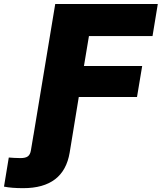

<svg xmlns="http://www.w3.org/2000/svg" viewBox="-161 -748 824 979"><path d="M-140.6 203.6 -116.2 55.2Q-103.5 56.2 -88.6 57.1Q-73.7 58.1 -56.6 58.1Q-30.8 58.1 -18.8 49.1Q-6.8 40 -3.4 18.6L9.8 -60.1H209L194.3 29.8Q179.2 120.6 119.9 166Q60.5 211.4 -42.5 211.4Q-71.3 211.4 -96.4 209.5Q-121.6 207.5 -140.6 203.6ZM0 0 120.6 -727.5H643.6L616.7 -564H292.5L267.1 -411.6H564L537.6 -253.4H240.7L199.2 0Z"/></svg>

Font: Inter 20pt Black
Style: Italic
Weight: 900
Italic angle: -9.3988°
Version: Version 4.001;git-66647c0bb